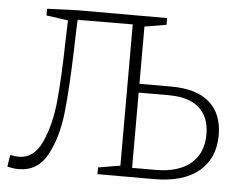

<svg xmlns="http://www.w3.org/2000/svg" viewBox="-51 -757 1046 826"><g transform="rotate(5 472.5 -343.5)"><path d="M682 -403Q791 -403 847 -353.5Q903 -304 903 -213Q903 -112 835.5 -56Q768 0 643 0H398V-29L493 -45V-655L255 -654Q253 -615 251 -533Q246 -361 234.5 -253.5Q223 -146 182 -69Q141 8 58 8Q34 8 9 1L17 -50Q39 -45 53 -45Q120 -45 154 -120.5Q188 -196 198 -298.5Q208 -401 211 -555L214 -648L120 -661V-690L255 -695H638V-666L544 -650V-403ZM644 -40Q743 -40 796.5 -84.5Q850 -129 850 -211Q850 -286 805.5 -325.5Q761 -365 675 -365H544V-40Z"/></g></svg>

Font: Bitter Pro Light
Style: Regular
Weight: 300
Designer: Sol Matas, and Bitter project Authors
Foundry: Sol Matas
Version: Version 1.010